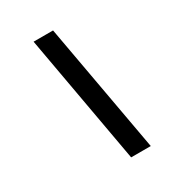

<svg xmlns="http://www.w3.org/2000/svg" viewBox="-200 -879 1014 1102"><g transform="rotate(-30 307.0 -327.5)"><path d="M191 -755H320L474 100H344Z"/></g></svg>

Font: Intel One Mono Light
Style: Italic
Weight: 300
Italic angle: -16°
Monospace: yes
Designer: Fred Shallcrass
Foundry: Frere-Jones Type LLC
Version: Version 1.004